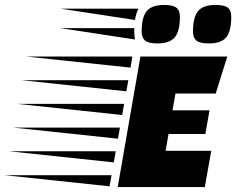

<svg xmlns="http://www.w3.org/2000/svg" viewBox="-273 -758 957 778"><path d="M204 0 296 -529H648L601 -379H438L426 -311H576L559 -215H410L398 -147H583L557 0ZM256 -484 -168 -529H263ZM239 -388 -185 -433H247ZM222 -292 -202 -337H230ZM205 -196 -219 -241H213ZM188 -100 -236 -145H196ZM171 -3 -253 -48H179ZM600 -738Q636 -738 650 -727Q664 -716 664 -690Q664 -631 643.5 -606.5Q623 -582 573 -582Q537 -582 523 -593.5Q509 -605 509 -630Q509 -689 530 -713.5Q551 -738 600 -738ZM392 -738Q427 -738 441.5 -727Q456 -716 456 -690Q456 -631 435 -606.5Q414 -582 365 -582Q329 -582 315 -593.5Q301 -605 301 -630Q301 -689 322 -713.5Q343 -738 392 -738ZM288 -723Q283 -713 279.5 -702Q276 -691 274 -677L-28 -723ZM271 -630Q271 -612 274 -598L-28 -644H271Z"/></svg>

Font: Faster One
Style: Regular
Weight: 400
Designer: Eduardo Rodriguez Tunni
Foundry: Eduardo Rodriguez Tunni
Version: Version 1.003; ttfautohint (v1.8.4.7-5d5b);gftools[0.9.23]